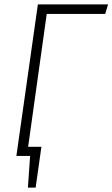

<svg xmlns="http://www.w3.org/2000/svg" viewBox="-20 -704 508 867"><path d="M455 -641H191L107 -41H167L141 143H106L116 0H54L151 -684H468Z"/></svg>

Font: Fira Sans Extra Condensed ExtraLight
Style: Italic
Weight: 275
Width: 3
Italic angle: -8°
Designer: Carrois Corporate & Edenspiekermann AG
Foundry: Carrois Corporate GbR & Edenspiekermann AG
Version: Version 4.203